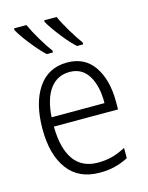

<svg xmlns="http://www.w3.org/2000/svg" viewBox="-117 -839 710 922"><g transform="rotate(-15 238.0 -378.0)"><path d="M426 -301V-261H107Q108 -152 148.5 -95.5Q189 -39 267 -39Q306 -39 338 -47.5Q370 -56 406 -75V-24Q373 -7 339 1.5Q305 10 264 10Q159 10 105 -63Q51 -136 51 -263Q51 -391 102 -466.5Q153 -542 247 -542Q335 -542 380.5 -475Q426 -408 426 -301ZM108 -307H371Q372 -391 340.5 -443Q309 -495 247 -495Q186 -495 150 -447Q114 -399 108 -307ZM195 -616V-606H164Q136 -632 98.5 -679Q61 -726 44 -758V-766H106Q121 -732 147.5 -687.5Q174 -643 195 -616ZM345 -616V-606H315Q287 -630 249.5 -678Q212 -726 194 -758V-766H256Q270 -734 297.5 -688Q325 -642 345 -616Z"/></g></svg>

Font: Noto Sans UI NarrowLight
Style: Regular
Weight: 300
Width: 4
Designer: Monotype Design Team
Foundry: Monotype Imaging Inc.
Version: Version 1.001